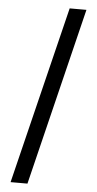

<svg xmlns="http://www.w3.org/2000/svg" viewBox="-63 -818 521 1032"><g transform="rotate(5 198.0 -302.0)"><path d="M360.5 -781 126 177H35L270 -781Z"/></g></svg>

Font: Merriweather 20pt SemiBold
Style: Regular
Weight: 600
Version: Version 2.100